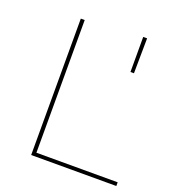

<svg xmlns="http://www.w3.org/2000/svg" viewBox="-131 -823 843 926"><g transform="rotate(20 290.0 -360.0)"><path d="M133 -700H153V-19H570V0H133ZM446 -720H466L464 -540H446Z"/></g></svg>

Font: Montserrat
Style: Regular
Weight: 400
Designer: Julieta Ulanovsky
Foundry: Julieta Ulanovsky
Version: Version 8.000